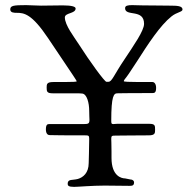

<svg xmlns="http://www.w3.org/2000/svg" viewBox="-20 -725 752 749"><path d="M20 -688C20 -675 36 -675 45 -675C74 -675 104 -671 167 -577L265 -431C274 -417 279 -410 279 -408C279 -406 279 -405 188 -405C163 -405 162 -397 162 -384C162 -368 163 -361 186 -361H286C292 -361 297 -360 301 -360C319 -358 328 -324 328 -292C328 -274 329 -265 329 -258C329 -243 325 -241 307 -241H292H193H172C165 -241 159 -239 159 -220C159 -203 167 -198 173 -198C183 -198 213 -197 248 -197H311C326 -197 328 -196 328 -183C328 -147 326 -97 326 -89C326 -50 304 -33 284 -27C263 -21 244 -28 244 -8C244 -1 247 4 269 4C284 4 339 -1 388 -1C416 -1 448 0 485 0C496 0 503 -1 503 -14C503 -19 498 -25 488 -25C485 -25 471 -29 468 -29C455 -29 415 -37 415 -109V-133C415 -163 414 -178 414 -183C414 -195 416 -196 431 -196C457 -196 508 -197 560 -197C585 -197 585 -206 585 -219C585 -235 585 -242 562 -242H437C431 -242 426 -241 423 -241C415 -241 414 -243 414 -254C414 -352 424 -361 438 -361C465 -361 451 -362 575 -362C582 -362 589 -363 589 -382C589 -399 581 -405 575 -405C464 -405 463 -406 463 -409C463 -413 471 -420 483 -438L514 -485C558 -554 605 -626 649 -661C670 -678 692 -678 692 -688C692 -702 671 -703 643 -703C605 -703 582 -704 537 -704C521 -704 507 -705 496 -705C478 -705 468 -703 468 -693C468 -659 542 -692 542 -632C542 -605 501 -547 466 -494C424 -432 417 -406 403 -406H395C388 -406 329 -487 287 -553C269 -581 233 -627 233 -657C233 -676 275 -671 275 -692C275 -699 260 -704 225 -704C197 -704 163 -703 140 -703C123 -703 95 -705 82 -705C32 -705 20 -703 20 -688Z"/></svg>

Font: OFL Sorts Mill Goudy
Style: Regular
Weight: 500
Version: Version 003.000